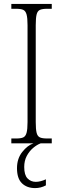

<svg xmlns="http://www.w3.org/2000/svg" viewBox="-20 -734 324 983"><path d="M38 0V-25H63Q87 -25 99 -30.5Q111 -36 116 -54Q121 -72 121 -109V-605Q121 -642 116 -660Q111 -678 99 -683.5Q87 -689 63 -689H38V-714H245V-689H221Q197 -689 184.5 -683.5Q172 -678 167.5 -660Q163 -642 163 -605V-109Q163 -72 167.5 -54Q172 -36 184.5 -30.5Q197 -25 221 -25H245V0ZM160 229Q118 229 92.5 204.5Q67 180 67 127Q67 78 94 44Q121 10 151 0H188Q169 7 149.5 23.5Q130 40 117 64.5Q104 89 104 121Q104 162 121 179.5Q138 197 163 197Q187 197 215 184V215Q189 229 160 229Z"/></svg>

Font: Noto Serif Sinhala Condensed ExtraLight
Style: Regular
Weight: 200
Width: 3
Designer: Jelle Bosma - Monotype Design Team
Foundry: Monotype Imaging Inc.
Version: Version 2.007; ttfautohint (v1.8.4.7-5d5b)